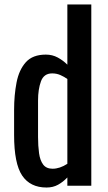

<svg xmlns="http://www.w3.org/2000/svg" viewBox="-20 -830 482 858"><path d="M188 8Q115 8 79 -45.5Q43 -99 43 -227V-339Q43 -405 54 -461.5Q65 -518 95.5 -552Q126 -586 185 -586Q214 -586 238 -573Q262 -560 281 -541V-810H388V0H281V-37Q262 -17 239.5 -4.5Q217 8 188 8ZM215 -76Q247 -76 281 -98V-477Q267 -487 250 -494.5Q233 -502 213 -502Q176 -502 163 -466.5Q150 -431 150 -381V-218Q150 -178 154.5 -145.5Q159 -113 173 -94.5Q187 -76 215 -76Z"/></svg>

Font: Oswald
Style: Regular
Weight: 400
Designer: Vernon Adams
Foundry: Vernon Adams
Version: Version 4.103; ttfautohint (v1.8.3)